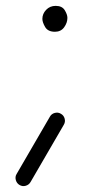

<svg xmlns="http://www.w3.org/2000/svg" viewBox="-20 -511 333 648"><path d="M123 -447.3Q123 -464.4 135.7 -477.8Q148.4 -491.2 168 -491.2Q189.5 -491.2 198.5 -476.6Q207.5 -461.9 207.5 -450.7Q207.5 -434.1 196.5 -418.9Q185.5 -403.8 165.5 -403.8Q141.6 -403.8 132.3 -419.9Q123 -436 123 -447.3ZM45.9 113.3Q36.6 107.9 33.4 96.7Q30.3 85.4 36.1 76.2L148.4 -117.2Q153.8 -127 165 -129.9Q176.3 -132.8 185.5 -127Q195.3 -121.6 198.2 -110.6Q201.2 -99.6 195.3 -89.8L83 103.5Q77.6 112.8 66.7 116Q55.7 119.1 45.9 113.3Z"/></svg>

Font: Mikhak-DS2-FD Light
Style: Regular
Weight: 300
Designer: Amin Abedi
Version: Version 3.2